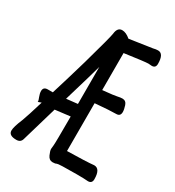

<svg xmlns="http://www.w3.org/2000/svg" viewBox="-177 -819 854 939"><g transform="rotate(30 250.0 -350.0)"><path d="M264.2 16.1Q245.1 16.1 235.6 -4.9Q226.1 -25.9 226.1 -37.1Q226.1 -43.9 228 -56.4Q230 -68.8 230 -222.2L145 -211.9L86.9 -13.2Q81.1 9.8 56.2 9.8Q13.2 9.8 13.2 -18.1Q13.2 -39.1 34.2 -88.9Q46.9 -122.1 73.2 -210L54.2 -203.1Q55.2 -204.1 55.2 -206.1Q55.2 -210.9 48.6 -227.5Q42 -244.1 42 -257.8Q42 -280.8 66.9 -280.8H95.2Q126 -379.9 157.2 -487.8Q204.1 -653.8 207 -675.8Q210.9 -713.9 237.8 -713.9Q259.8 -713.9 284.2 -692.9Q403.8 -710 412.1 -711.9Q426.8 -715.8 439 -715.8Q471.2 -715.8 471.2 -658.2Q471.2 -634.8 449.2 -634.8L430.2 -636.2Q412.1 -636.2 298.8 -620.1V-411.1Q368.2 -418 377.9 -420.9Q395 -424.8 405.8 -424.8Q425.8 -424.8 432.9 -403.8Q439.9 -382.8 439.9 -368.2Q439.9 -344.2 417 -344.2Q382.8 -344.2 298.8 -336.9V-66.9Q407.2 -68.8 449.2 -73.2Q483.9 -73.2 483.9 -14.2Q483.9 9.8 460.9 9.8Q439.9 7.8 397 7.8Q293 7.8 286.4 12Q279.8 16.1 264.2 16.1ZM51.8 -202.1 54.2 -203.1Q53.2 -202.1 51.8 -202.1ZM167 -286.1 230 -293V-502Q219.2 -460.9 167 -286.1Z"/></g></svg>

Font: LXGW WenKai Mono GB Screen
Style: Regular
Weight: 400
Monospace: yes
Designer: LXGW / Fontworks Inc.
Foundry: LXGW / Fontworks Inc.
Version: Version 1.510;January 18,2025